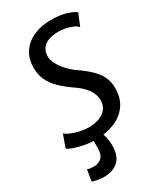

<svg xmlns="http://www.w3.org/2000/svg" viewBox="-239 -844 986 1160"><g transform="rotate(-30 254.5 -264.0)"><path d="M192 8Q169 8 142 4Q115 0 88.8 -6.5Q62.5 -13 42 -21Q21.5 -29 11.5 -37.5L43.5 -125.5Q54 -114 80.8 -103Q107.5 -92 139 -85Q170.5 -78 195 -78Q237.5 -78 270.5 -89.8Q303.5 -101.5 322.2 -125.5Q341 -149.5 341 -186Q341 -224.5 315.8 -261.5Q290.5 -298.5 237 -333.5Q191.5 -365 158 -397.8Q124.5 -430.5 106.2 -469Q88 -507.5 88 -555.5Q88 -620 118.8 -664.5Q149.5 -709 202.2 -732Q255 -755 320.5 -755Q381 -755 423.8 -742.8Q466.5 -730.5 489.5 -713L455 -629.5Q435 -650 397.2 -660.5Q359.5 -671 325.5 -671Q290.5 -671 261.5 -661.8Q232.5 -652.5 215 -631.5Q197.5 -610.5 196 -576Q195.5 -549 211.2 -519.2Q227 -489.5 252.5 -462.2Q278 -435 306.5 -415Q352.5 -383.5 385.5 -352.5Q418.5 -321.5 436.2 -286Q454 -250.5 454 -205Q454 -133 419.2 -85.8Q384.5 -38.5 325.2 -15.2Q266 8 192 8ZM128 227.5Q107.5 227.5 82 223Q56.5 218.5 48 213L61 135Q68 138.5 78.5 140.2Q89 142 110.5 142Q136.5 142 158.5 124Q180.5 106 181.5 58.5Q182 29.5 181.8 12.2Q181.5 -5 180 -15L213 -17L242 -15Q252 0 258.8 27.2Q265.5 54.5 265.5 87Q265.5 159.5 228 193.5Q190.5 227.5 128 227.5Z"/></g></svg>

Font: Koeln Type Sans
Style: Italic
Weight: 400
Italic angle: -7.5°
Designer: Eben Sorkin
Foundry: Eben Sorkin
Version: Version 2.001